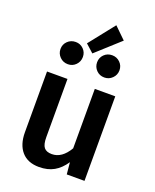

<svg xmlns="http://www.w3.org/2000/svg" viewBox="-169 -1019 909 1129"><g transform="rotate(20 285.5 -454.5)"><path d="M496 0H385L378 -74Q348 -29 309 -7Q270 15 216 15Q145 15 107 -28.5Q69 -72 69 -149V-529H197V-165Q197 -119 212 -100.5Q227 -82 261 -82Q324 -82 368 -157V-529H496ZM431 -854 283 -720 233 -765 359 -924ZM238 -681Q238 -652 218 -631.5Q198 -611 169 -611Q139 -611 118.5 -631.5Q98 -652 98 -681Q98 -710 118.5 -730Q139 -750 169 -750Q198 -750 218 -730Q238 -710 238 -681ZM467 -681Q467 -652 446.5 -631.5Q426 -611 397 -611Q367 -611 347 -631.5Q327 -652 327 -681Q327 -710 347 -730Q367 -750 397 -750Q426 -750 446.5 -730Q467 -710 467 -681Z"/></g></svg>

Font: Fira Sans Medium
Style: Regular
Weight: 500
Designer: bBox Type GmbH & Carrois Corporate GbR & Edenspiekermann AG
Foundry: bBox Type GmbH & Carrois Corporate GbR & Edenspiekermann AG
Version: Version 4.301